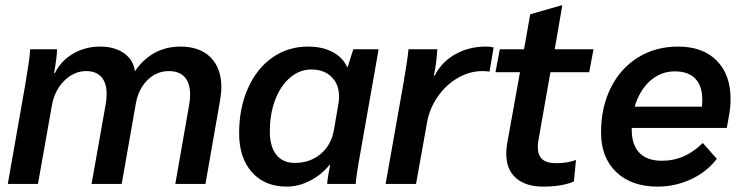

<svg xmlns="http://www.w3.org/2000/svg" viewBox="-20 -683 2759 713"><path d="M74 -370Q82 -417 86.5 -448.5Q91 -480 92 -500H192Q191 -469 181 -412H184Q207 -458 252 -484Q297 -510 352 -510Q406 -510 441 -485Q476 -460 481 -418Q511 -463 554 -486.5Q597 -510 650 -510Q722 -510 762 -470Q802 -430 802 -359Q802 -339 797 -309L743 0H631L683 -297Q686 -317 686 -332Q686 -374 666 -396.5Q646 -419 607 -419Q561 -419 527 -385Q493 -351 484 -296L432 0H320L372 -293Q376 -313 376 -334Q376 -375 356.5 -397Q337 -419 300 -419Q255 -419 219 -383.5Q183 -348 173 -293L121 0H9Z M868 -188Q868 -281 900.5 -354.5Q933 -428 991 -469Q1049 -510 1124 -510Q1177 -510 1215 -490Q1253 -470 1269 -434H1271L1292 -500H1386L1321 -131Q1302 -27 1301 0H1195Q1196 -21 1206 -71H1204Q1174 -34 1131.5 -12Q1089 10 1045 10Q963 10 915.5 -43.5Q868 -97 868 -188ZM1220 -200 1237 -299Q1239 -308 1239 -325Q1239 -370 1211 -397.5Q1183 -425 1136 -425Q1093 -425 1057.5 -395Q1022 -365 1002 -312.5Q982 -260 982 -195Q982 -139 1006 -108.5Q1030 -78 1075 -78Q1131 -78 1170.5 -111Q1210 -144 1220 -200Z M1479 -378Q1494 -465 1497 -500H1604Q1601 -451 1593 -412L1591 -402H1594Q1621 -454 1671.5 -482Q1722 -510 1784 -510Q1802 -510 1813 -507L1798 -417Q1786 -419 1771 -419Q1724 -419 1680 -393.5Q1636 -368 1605.5 -324Q1575 -280 1566 -229L1525 0H1412Z M1860 -112Q1860 -129 1863 -148L1911 -415H1820L1836 -500H1926L1949 -630L2064 -663H2068L2040 -500H2184L2168 -415H2024L1980 -165Q1977 -150 1977 -137Q1977 -107 1993.5 -92Q2010 -77 2045 -77Q2088 -77 2119 -89L2111 -9Q2067 10 1997 10Q1933 10 1896.5 -21.5Q1860 -53 1860 -112Z M2693 -315Q2693 -281 2686 -247L2679 -208H2326V-201Q2326 -145 2354.5 -115.5Q2383 -86 2438 -86Q2481 -86 2518 -102Q2555 -118 2590 -152L2642 -93Q2604 -44 2545.5 -17Q2487 10 2422 10Q2325 10 2268.5 -44Q2212 -98 2212 -191Q2212 -284 2248 -356.5Q2284 -429 2349 -469.5Q2414 -510 2498 -510Q2590 -510 2641.5 -458Q2693 -406 2693 -315ZM2588 -313Q2588 -364 2562 -391Q2536 -418 2486 -418Q2434 -418 2394.5 -383Q2355 -348 2337 -287H2587V-293Q2588 -300 2588 -313Z"/></svg>

Font: Sarabun SemiBold
Style: Italic
Weight: 600
Italic angle: -10°
Designer: Suppakit Chalermlarp | Katatrad Co.,Ltd.
Foundry: Cadson Demak Co.,Ltd.
Version: Version 1.000; ttfautohint (v1.6)